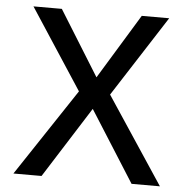

<svg xmlns="http://www.w3.org/2000/svg" viewBox="-52 -766 798 816"><g transform="rotate(5 347.5 -357.5)"><path d="M155 0H35L282 -372L58 -715H179L351 -438L520 -715H637L415 -370L660 0H539L347 -303Z"/></g></svg>

Font: Wix Madefor Text Medium
Style: Regular
Weight: 500
Designer: Dalton Maag Ltd
Foundry: Dalton Maag Ltd
Version: Version 3.100